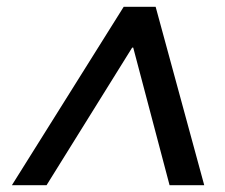

<svg xmlns="http://www.w3.org/2000/svg" viewBox="-20 -720 661 565"><path d="M15 -175 344 -700H438L581 -175H479L372 -580H369L117 -175Z"/></svg>

Font: DM Sans 36pt Medium
Style: Italic
Weight: 500
Italic angle: -10°
Designer: Colophon Foundry, Jonny Pinhorn
Foundry: Colophon Foundry
Version: Version 4.004;gftools[0.9.30]